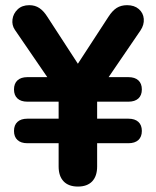

<svg xmlns="http://www.w3.org/2000/svg" viewBox="-20 -698 590 727"><path d="M202 -67.6V-155.7H83.6Q59.4 -155.7 46.2 -167.8Q33 -180 33 -202.2Q33 -224.4 46.2 -236.5Q59.4 -248.6 83.6 -248.6H202V-313H83.6Q59.4 -313 46.2 -325.1Q33 -337.2 33 -359.4Q33 -381.6 46.2 -393.8Q59.4 -405.9 83.6 -405.9H174.4V-383.5L36.4 -585Q24.4 -602.6 27.3 -624.7Q30.2 -646.7 46.9 -662.6Q63.5 -678.4 91 -678.4Q112.5 -678.4 128.9 -667.6Q145.4 -656.7 159.4 -634.3L290.3 -432.9H259.4L390.5 -634.3Q405.5 -657.7 422 -668.1Q438.6 -678.4 461.2 -678.4Q488.5 -678.4 505.6 -663.7Q522.6 -648.9 524.4 -626.5Q526.2 -604 512 -582.8L376 -383.5V-405.9H466.4Q490.6 -405.9 503.9 -393.8Q517.1 -381.6 517.1 -359.4Q517.1 -337.2 503.9 -325.1Q490.6 -313 466.4 -313H347.8V-248.6H466.4Q490.6 -248.6 503.9 -236.5Q517.1 -224.4 517.1 -202.2Q517.1 -180 503.9 -167.8Q490.6 -155.7 466.4 -155.7H347.8V-67.6Q347.8 -31.1 329.1 -11.3Q310.3 8.4 275 8.4Q239.7 8.4 220.9 -11.3Q202 -31.1 202 -67.6Z"/></svg>

Font: SN Pro Thin
Style: Regular
Weight: 200
Designer: Tobias Whetton
Foundry: Supernotes
Version: Version 1.003;Glyphs 3.3 (3324)